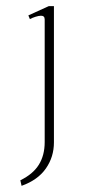

<svg xmlns="http://www.w3.org/2000/svg" viewBox="-20 -490 278 623"><path d="M46 95Q87 75 106 44.5Q125 14 125 -29V-427Q125 -439 113 -439Q106 -439 95 -435.5Q84 -432 77 -428L72 -440L138 -470H155V-28Q155 19 129 56.5Q103 94 50 113Z"/></svg>

Font: Taviraj Thin
Style: Regular
Weight: 250
Designer: Katatrad Team
Foundry: CadsonDemak
Version: Version 1.001